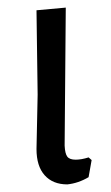

<svg xmlns="http://www.w3.org/2000/svg" viewBox="-20 -480 292 505"><path d="M157 5Q119 5 97.5 -19Q76 -43 76 -88L79 -231L76 -453L153 -460L150 -97Q151 -76 157 -68Q163 -60 179 -60Q194 -60 213 -66L221 -59L213 -14Q186 2 157 5Z"/></svg>

Font: Alegreya Sans SC
Style: Regular
Weight: 400
Designer: Juan Pablo del Peral
Foundry: Huerta Tipografica
Version: Version 2.007